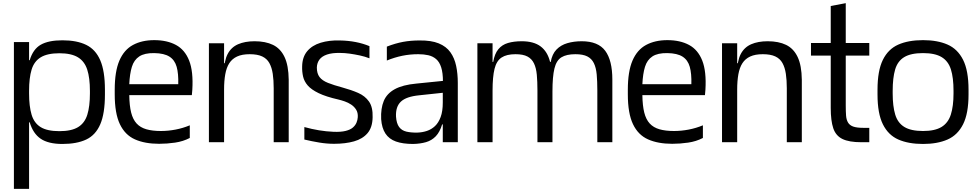

<svg xmlns="http://www.w3.org/2000/svg" viewBox="-20 -900 6186 1215"><path d="M68 295V-634H164V-519H168Q189 -589 238 -617Q287 -645 375 -645Q466 -645 525.5 -616Q585 -587 614.5 -518.5Q644 -450 644 -332V-302Q644 -182 614.5 -113.5Q585 -45 525.5 -17Q466 11 375 11Q286 11 237.5 -22Q189 -55 168 -126H164V295ZM356 -70Q432 -70 474 -95.5Q516 -121 532.5 -174Q549 -227 549 -309V-325Q549 -407 532 -459.5Q515 -512 473 -537.5Q431 -563 356 -563Q280 -563 238 -537.5Q196 -512 180 -459.5Q164 -407 164 -325V-309Q164 -227 180 -174Q196 -121 237.5 -95.5Q279 -70 356 -70Z M987 10Q897 10 834 -18Q771 -46 738.5 -114.5Q706 -183 706 -303V-332Q706 -448 735.5 -516.5Q765 -585 821.5 -615.5Q878 -646 956 -646Q1037 -646 1093.5 -615.5Q1150 -585 1177 -516.5Q1204 -448 1197 -332L1194 -298H798Q799 -231 810 -187.5Q821 -144 844.5 -118.5Q868 -93 906 -82Q944 -71 998 -71Q1044 -71 1091 -80Q1138 -89 1181 -107V-27Q1139 -5 1088 2.5Q1037 10 987 10ZM798 -367H1108Q1110 -434 1098 -477Q1086 -520 1052.5 -541.5Q1019 -563 956 -564Q895 -565 861.5 -543Q828 -521 814.5 -477Q801 -433 798 -367Z M1398 -334V-442Q1398 -515 1420.5 -558Q1443 -601 1486.5 -620Q1530 -639 1591 -639Q1660 -639 1707.5 -616Q1755 -593 1780.5 -539.5Q1806 -486 1807 -395L1712 -341Q1712 -393 1706 -433Q1700 -473 1684.5 -501Q1669 -529 1639 -543Q1609 -557 1560 -557Q1512 -557 1480.5 -542.5Q1449 -528 1431 -500Q1413 -472 1405.5 -430Q1398 -388 1398 -334ZM1302 0V-626H1398V-442V0ZM1400 -436 1365 -461V-500H1411ZM1712 0V-385L1807 -398V0Z M2094 10Q2048 10 2000 2Q1952 -6 1906 -17V-96Q1953 -83 1998.5 -75.5Q2044 -68 2090 -66Q2137 -64 2167 -71.5Q2197 -79 2213 -93Q2229 -107 2236 -124Q2243 -141 2244 -158Q2246 -186 2234 -205.5Q2222 -225 2202.5 -238Q2183 -251 2161 -258.5Q2139 -266 2122 -270Q2043 -288 1996.5 -310.5Q1950 -333 1927.5 -359Q1905 -385 1898 -415.5Q1891 -446 1892 -480Q1893 -539 1924 -576Q1955 -613 2009 -629.5Q2063 -646 2130 -644Q2184 -643 2230.5 -634Q2277 -625 2318 -608V-531Q2290 -542 2257.5 -549Q2225 -556 2193 -560.5Q2161 -565 2131 -565Q2082 -566 2049.5 -555Q2017 -544 2001.5 -523Q1986 -502 1985 -473Q1985 -435 2002 -412.5Q2019 -390 2055.5 -375.5Q2092 -361 2148 -346Q2203 -331 2246.5 -312Q2290 -293 2315 -257.5Q2340 -222 2338 -158Q2337 -94 2306 -57.5Q2275 -21 2220.5 -5.5Q2166 10 2094 10Z M2782 0V-307Q2782 -313 2782 -324.5Q2782 -336 2782.5 -348.5Q2783 -361 2783 -371Q2783 -381 2783 -384Q2783 -439 2772 -473.5Q2761 -508 2740 -526Q2719 -544 2690.5 -550.5Q2662 -557 2627 -557Q2574 -557 2525.5 -547Q2477 -537 2428 -517V-605Q2482 -626 2530.5 -635Q2579 -644 2634 -644Q2709 -645 2756.5 -625.5Q2804 -606 2830 -569.5Q2856 -533 2866.5 -483.5Q2877 -434 2877 -375V0ZM2594 11Q2529 11 2485.5 -4.5Q2442 -20 2419 -55Q2396 -90 2392 -146Q2389 -214 2408.5 -261Q2428 -308 2478 -335.5Q2528 -363 2614 -371L2802 -390V-315L2633 -297Q2551 -289 2517 -257Q2483 -225 2486 -162Q2489 -119 2505.5 -96.5Q2522 -74 2552 -67Q2582 -60 2622 -61Q2653 -62 2681.5 -71.5Q2710 -81 2732.5 -102Q2755 -123 2768.5 -159.5Q2782 -196 2782 -251L2800 -113H2778Q2763 -64 2737.5 -37.5Q2712 -11 2676 -0.5Q2640 10 2594 11Z M3001 0V-626H3097V-508H3101Q3110 -560 3133.5 -588.5Q3157 -617 3194.5 -628Q3232 -639 3281 -639Q3358 -639 3401.5 -606Q3445 -573 3461 -508H3465Q3474 -558 3501.5 -586.5Q3529 -615 3570.5 -627Q3612 -639 3661 -639Q3765 -639 3810 -578.5Q3855 -518 3855 -396V0H3760V-327Q3760 -386 3756 -429Q3752 -472 3738 -500.5Q3724 -529 3696.5 -543Q3669 -557 3621 -557Q3565 -557 3533 -537.5Q3501 -518 3488.5 -466.5Q3476 -415 3476 -321V0H3381V-327Q3381 -384 3377 -427Q3373 -470 3359 -499Q3345 -528 3317.5 -542.5Q3290 -557 3242 -557Q3186 -557 3154 -536Q3122 -515 3109.5 -464.5Q3097 -414 3097 -327V0Z M4234 10Q4144 10 4081 -18Q4018 -46 3985.5 -114.5Q3953 -183 3953 -303V-332Q3953 -448 3982.5 -516.5Q4012 -585 4068.5 -615.5Q4125 -646 4203 -646Q4284 -646 4340.5 -615.5Q4397 -585 4424 -516.5Q4451 -448 4444 -332L4441 -298H4045Q4046 -231 4057 -187.5Q4068 -144 4091.5 -118.5Q4115 -93 4153 -82Q4191 -71 4245 -71Q4291 -71 4338 -80Q4385 -89 4428 -107V-27Q4386 -5 4335 2.5Q4284 10 4234 10ZM4045 -367H4355Q4357 -434 4345 -477Q4333 -520 4299.5 -541.5Q4266 -563 4203 -564Q4142 -565 4108.5 -543Q4075 -521 4061.5 -477Q4048 -433 4045 -367Z M4645 -334V-442Q4645 -515 4667.5 -558Q4690 -601 4733.5 -620Q4777 -639 4838 -639Q4907 -639 4954.5 -616Q5002 -593 5027.5 -539.5Q5053 -486 5054 -395L4959 -341Q4959 -393 4953 -433Q4947 -473 4931.5 -501Q4916 -529 4886 -543Q4856 -557 4807 -557Q4759 -557 4727.5 -542.5Q4696 -528 4678 -500Q4660 -472 4652.5 -430Q4645 -388 4645 -334ZM4549 0V-626H4645V-442V0ZM4647 -436 4612 -461V-500H4658ZM4959 0V-385L5054 -398V0Z M5430 0Q5353 0 5311 -20.5Q5269 -41 5253 -88.5Q5237 -136 5237 -217V-428H5332V-233Q5332 -195 5334 -168.5Q5336 -142 5346.5 -124.5Q5357 -107 5379.5 -99Q5402 -91 5444 -91H5481V0ZM5112 -548V-628H5481V-548ZM5237 -289V-862L5332 -880V-289Z M5821 11Q5729 11 5665 -17Q5601 -45 5567 -113.5Q5533 -182 5533 -302V-332Q5533 -452 5566.5 -520.5Q5600 -589 5664 -617.5Q5728 -646 5821 -646Q5912 -646 5976 -618Q6040 -590 6074.5 -521.5Q6109 -453 6109 -332V-302Q6109 -182 6074.5 -113.5Q6040 -45 5976 -17Q5912 11 5821 11ZM5821 -71Q5896 -71 5938 -96.5Q5980 -122 5997 -175Q6014 -228 6014 -309V-325Q6014 -408 5997.5 -460.5Q5981 -513 5939 -538.5Q5897 -564 5821 -564Q5744 -564 5702 -538.5Q5660 -513 5644.5 -460Q5629 -407 5629 -325V-309Q5629 -228 5645 -175Q5661 -122 5703 -96.5Q5745 -71 5821 -71Z"/></svg>

Font: Matangi SemiBold
Style: Regular
Weight: 600
Designer: Prashant Pant
Foundry: The Graphic Ant
Version: Version 3.002